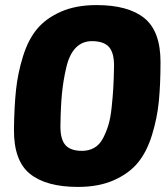

<svg xmlns="http://www.w3.org/2000/svg" viewBox="-20 -723 660 756"><path d="M287 13Q162 13 98 -38.5Q34 -90 35 -213Q36 -302 43 -368.5Q50 -435 70.5 -501Q91 -567 126 -609Q161 -651 220 -677Q279 -703 360 -703Q485 -703 548.5 -651.5Q612 -600 612 -479Q612 -391 605.5 -324.5Q599 -258 578.5 -191.5Q558 -125 523 -82.5Q488 -40 428.5 -13.5Q369 13 287 13ZM303 -129Q330 -129 351 -141Q372 -153 385 -177.5Q398 -202 406.5 -229.5Q415 -257 419.5 -299Q424 -341 426 -375.5Q428 -410 429 -460Q430 -514 409.5 -537.5Q389 -561 342 -561Q304 -561 278.5 -535Q253 -509 241 -457.5Q229 -406 224 -355Q219 -304 218 -229Q217 -176 237 -152.5Q257 -129 303 -129Z"/></svg>

Font: Ezarion Extra Bold
Style: Italic
Weight: 800
Italic angle: -8°
Designer: Natanael Gama
Version: Version 1.001;PS 001.001;hotconv 1.0.70;makeotf.lib2.5.58329